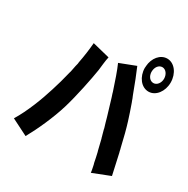

<svg xmlns="http://www.w3.org/2000/svg" viewBox="-190 -1008 1180 1205"><g transform="rotate(30 400.0 -406.0)"><path d="M775 -719C775 -785 734 -839 682 -839C632 -839 593 -791 589 -731V-721L588 -719C588 -654 629 -600 682 -600C734 -600 775 -654 775 -719ZM637 -714C637 -716 637 -717 637 -719C637 -751 656 -777 682 -777C707 -777 727 -751 727 -719C727 -688 707 -662 682 -662C657 -662 639 -685 637 -714ZM749 -27C740 -69 728 -122 716 -176L713 -187L711 -197L708 -208C694 -270 678 -332 664 -376C654 -409 640 -449 626 -489L622 -499C619 -508 616 -517 612 -525L608 -535C584 -600 559 -664 541 -705L427 -661C446 -619 468 -554 490 -487L493 -476C495 -469 498 -462 500 -455L503 -445C515 -405 527 -366 537 -332C543 -309 550 -286 557 -263L559 -253C562 -242 565 -231 568 -220L571 -210C571 -209 572 -207 572 -205L575 -196C581 -171 587 -147 593 -122L596 -112C601 -89 607 -66 611 -42L614 -32C615 -27 616 -23 617 -18L619 -8C621 2 623 12 624 22L749 -27ZM277 -259C305 -352 333 -491 344 -561C347 -583 351 -633 358 -661L233 -692C229 -643 222 -592 212 -541L211 -531C209 -525 208 -518 206 -511L204 -501C202 -489 199 -478 197 -466L194 -456C182 -405 168 -356 154 -312C127 -224 85 -115 35 -33L154 27C196 -48 248 -162 277 -259ZM588 -720 589 -721V-725L588 -720Z"/></g></svg>

Font: Glow Sans TC Compressed
Style: Bold
Weight: 700
Width: 2
Designer: Ryoko NISHIZUKA (kana, bopomofo & ideographs); Paul D. Hunt (Latin, Greek & Cyrillic); Sandoll Communications, Soo-young
Version: Version 0.93